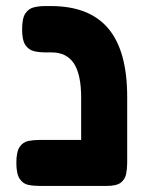

<svg xmlns="http://www.w3.org/2000/svg" viewBox="-20 -605 475 634"><path d="M112 9Q91 9 73.5 5.5Q56 2 45 -14.5Q34 -31 34 -67Q34 -104 45 -120Q56 -136 73.5 -139.5Q91 -143 111 -143H248V-282Q248 -359 224 -395.5Q200 -432 150 -432H130Q110 -432 92.5 -436Q75 -440 64 -456Q53 -472 53 -508Q53 -545 64 -561Q75 -577 92.5 -581Q110 -585 129 -585H148Q275 -585 337.5 -511Q400 -437 400 -285V-68Q400 -48 396.5 -30.5Q393 -13 379 -2Q365 9 332 9Z"/></svg>

Font: Fredoka SemiBold
Style: Regular
Weight: 600
Designer: Ben Nathan
Foundry: Milena B. Brandão, Ben Nathan
Version: Version 2.001